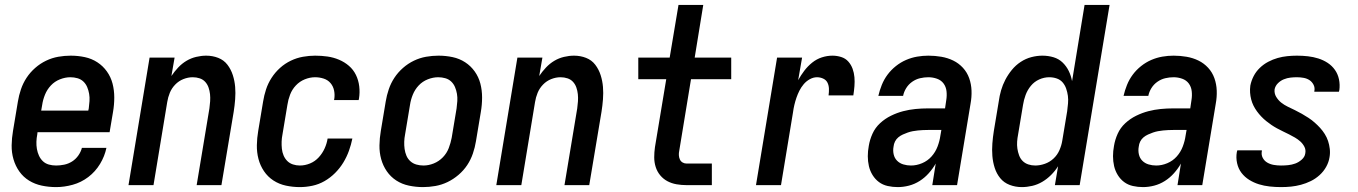

<svg xmlns="http://www.w3.org/2000/svg" viewBox="-20 -755 5540 783"><path d="M209 8Q179 8 150.5 2Q122 -4 98.5 -18.5Q75 -33 59 -55.5Q43 -78 35 -105.5Q27 -133 27.5 -162.5Q28 -192 33 -221L53 -341Q57 -366 65.5 -391Q74 -416 88.5 -438Q103 -460 123.5 -478Q144 -496 168 -507.5Q192 -519 217.5 -523.5Q243 -528 268 -528Q298 -528 326 -522Q354 -516 377 -501Q400 -486 416 -463.5Q432 -441 439 -414Q446 -387 446 -357.5Q446 -328 441 -299L427 -216H133L132 -207Q129 -192 128.5 -177Q128 -162 130.5 -147.5Q133 -133 139 -120Q145 -107 155 -97.5Q165 -88 179 -84Q193 -80 209 -80Q225 -80 242 -83.5Q259 -87 274 -96.5Q289 -106 299.5 -121Q310 -136 314 -152H414Q407 -118 388 -86.5Q369 -55 340 -33Q311 -11 276.5 -1.5Q242 8 209 8ZM148 -304H340L342 -313Q344 -328 345 -343Q346 -358 343.5 -372.5Q341 -387 335.5 -400Q330 -413 320 -422.5Q310 -432 296 -436Q282 -440 267 -440Q246 -440 224.5 -431.5Q203 -423 187.5 -406.5Q172 -390 163.5 -369Q155 -348 152 -327Z M504 0 590 -520H692L679 -445Q691 -463 706.5 -479.5Q722 -496 740.5 -507Q759 -518 780 -523Q801 -528 821 -528Q847 -528 870 -519Q893 -510 907.5 -491Q922 -472 929.5 -448.5Q937 -425 939 -400.5Q941 -376 939 -350Q937 -324 933 -299L883 0H782L834 -313Q836 -327 837 -342Q838 -357 836.5 -371Q835 -385 830.5 -398Q826 -411 817 -421Q808 -431 794.5 -435.5Q781 -440 766 -440Q747 -440 728 -432.5Q709 -425 694.5 -410Q680 -395 672.5 -376.5Q665 -358 662 -339L606 0Z M1203 8Q1174 8 1146 2Q1118 -4 1095 -19Q1072 -34 1056.5 -57Q1041 -80 1034 -107Q1027 -134 1027.5 -163Q1028 -192 1033 -221L1053 -341Q1057 -366 1065 -390.5Q1073 -415 1087.5 -437.5Q1102 -460 1122 -478Q1142 -496 1166 -507.5Q1190 -519 1215.5 -523.5Q1241 -528 1265 -528Q1291 -528 1315.5 -524.5Q1340 -521 1362.5 -511.5Q1385 -502 1403 -486.5Q1421 -471 1431.5 -449.5Q1442 -428 1445 -403Q1448 -378 1444 -353Q1443 -351 1443 -349.5Q1443 -348 1443 -347H1342Q1342 -348 1342.5 -348.5Q1343 -349 1343 -350Q1346 -368 1342.5 -385.5Q1339 -403 1328 -416Q1317 -429 1300 -434.5Q1283 -440 1265 -440Q1244 -440 1223 -431.5Q1202 -423 1186.5 -406.5Q1171 -390 1163 -369Q1155 -348 1152 -327L1132 -207Q1129 -192 1128.5 -177.5Q1128 -163 1129.5 -148.5Q1131 -134 1136.5 -121Q1142 -108 1151.5 -98.5Q1161 -89 1174.5 -84.5Q1188 -80 1203 -80Q1224 -80 1244.5 -88.5Q1265 -97 1280 -113.5Q1295 -130 1304 -150Q1313 -170 1316 -190H1417Q1412 -165 1403 -140Q1394 -115 1380 -92Q1366 -69 1346.5 -49.5Q1327 -30 1303.5 -16.5Q1280 -3 1254 2.5Q1228 8 1203 8Z M1705 8Q1676 8 1647.5 2Q1619 -4 1596 -19Q1573 -34 1557.5 -56.5Q1542 -79 1534.5 -106Q1527 -133 1527.5 -162.5Q1528 -192 1533 -221L1553 -341Q1557 -366 1565.5 -391Q1574 -416 1588.5 -438Q1603 -460 1623.5 -478Q1644 -496 1668 -507.5Q1692 -519 1717.5 -523.5Q1743 -528 1768 -528Q1798 -528 1826 -522Q1854 -516 1877 -501Q1900 -486 1916 -463.5Q1932 -441 1939 -414Q1946 -387 1946 -357.5Q1946 -328 1941 -299L1921 -179Q1917 -154 1908.5 -129Q1900 -104 1885.5 -82Q1871 -60 1850 -42Q1829 -24 1805 -12.5Q1781 -1 1755.5 3.5Q1730 8 1705 8ZM1707 -80Q1728 -80 1749 -88.5Q1770 -97 1786 -113.5Q1802 -130 1810 -151Q1818 -172 1822 -193L1842 -313Q1844 -328 1845 -343Q1846 -358 1843.5 -372.5Q1841 -387 1835.5 -400Q1830 -413 1820 -422.5Q1810 -432 1796 -436Q1782 -440 1767 -440Q1746 -440 1724.5 -431.5Q1703 -423 1687.5 -406.5Q1672 -390 1663.5 -369Q1655 -348 1652 -327L1632 -207Q1629 -192 1628.5 -177Q1628 -162 1630 -147.5Q1632 -133 1637.5 -120Q1643 -107 1653.5 -97.5Q1664 -88 1678 -84Q1692 -80 1707 -80Z M2004 0 2090 -520H2192L2179 -445Q2191 -463 2206.5 -479.5Q2222 -496 2240.5 -507Q2259 -518 2280 -523Q2301 -528 2321 -528Q2347 -528 2370 -519Q2393 -510 2407.5 -491Q2422 -472 2429.5 -448.5Q2437 -425 2439 -400.5Q2441 -376 2439 -350Q2437 -324 2433 -299L2383 0H2282L2334 -313Q2336 -327 2337 -342Q2338 -357 2336.5 -371Q2335 -385 2330.5 -398Q2326 -411 2317 -421Q2308 -431 2294.5 -435.5Q2281 -440 2266 -440Q2247 -440 2228 -432.5Q2209 -425 2194.5 -410Q2180 -395 2172.5 -376.5Q2165 -358 2162 -339L2106 0Z M2780 0Q2759 0 2739 -3.5Q2719 -7 2702 -16Q2685 -25 2672.5 -40Q2660 -55 2654 -74Q2648 -93 2648 -113.5Q2648 -134 2651 -155L2697 -432H2583V-520H2711L2747 -735H2848L2813 -520H2962V-432H2798L2750 -140Q2748 -131 2748.5 -122Q2749 -113 2752.5 -105Q2756 -97 2763.5 -92.5Q2771 -88 2780 -88H2883V0Z M3063 0 3149 -520H3251L3235 -428Q3246 -448 3260 -466.5Q3274 -485 3292 -499.5Q3310 -514 3331.5 -521Q3353 -528 3375 -528Q3393 -528 3410.5 -522.5Q3428 -517 3439.5 -504Q3451 -491 3457 -474.5Q3463 -458 3464.5 -440Q3466 -422 3464.5 -403.5Q3463 -385 3460 -366H3359Q3361 -380 3360.5 -393.5Q3360 -407 3354.5 -418Q3349 -429 3337 -434.5Q3325 -440 3312 -440Q3297 -440 3282.5 -432Q3268 -424 3257.5 -411.5Q3247 -399 3240 -385Q3233 -371 3228 -356.5Q3223 -342 3219.5 -327Q3216 -312 3214 -297L3165 0Z M3641 8Q3620 8 3600 3.5Q3580 -1 3564.5 -12.5Q3549 -24 3538.5 -41Q3528 -58 3523.5 -77.5Q3519 -97 3519 -118Q3519 -139 3523 -160Q3527 -185 3538 -209.5Q3549 -234 3569 -252.5Q3589 -271 3613.5 -283Q3638 -295 3663 -301.5Q3688 -308 3713.5 -310.5Q3739 -313 3765 -313H3834L3839 -347Q3842 -365 3840 -383Q3838 -401 3828 -414.5Q3818 -428 3801 -434Q3784 -440 3766 -440Q3749 -440 3732 -436Q3715 -432 3700 -421.5Q3685 -411 3675.5 -395.5Q3666 -380 3663 -364H3562Q3567 -386 3576 -408.5Q3585 -431 3599.5 -450.5Q3614 -470 3633.5 -485.5Q3653 -501 3675 -510.5Q3697 -520 3720 -524Q3743 -528 3766 -528Q3793 -528 3819 -523.5Q3845 -519 3867.5 -508Q3890 -497 3907 -478.5Q3924 -460 3932.5 -436Q3941 -412 3942 -385.5Q3943 -359 3938 -332L3883 0H3782L3796 -88Q3784 -67 3767.5 -48.5Q3751 -30 3730.5 -17Q3710 -4 3687 2Q3664 8 3641 8ZM3695 -80Q3718 -80 3740.5 -89.5Q3763 -99 3779 -117Q3795 -135 3803.5 -157.5Q3812 -180 3815 -202L3819 -225H3765Q3754 -225 3744 -224.5Q3734 -224 3723.5 -223Q3713 -222 3702.5 -220Q3692 -218 3682 -214.5Q3672 -211 3662 -206.5Q3652 -202 3643.5 -195Q3635 -188 3630 -178Q3625 -168 3624 -157Q3621 -141 3624.5 -125.5Q3628 -110 3638.5 -99.5Q3649 -89 3664 -84.5Q3679 -80 3695 -80Z M4147 8Q4121 8 4097.5 -1Q4074 -10 4059 -28.5Q4044 -47 4036.5 -70.5Q4029 -94 4027 -119Q4025 -144 4027 -170Q4029 -196 4033 -221L4053 -341Q4056 -364 4062.5 -386.5Q4069 -409 4080 -430Q4091 -451 4106.5 -470Q4122 -489 4142.5 -502.5Q4163 -516 4186 -522Q4209 -528 4231 -528Q4255 -528 4276.5 -521.5Q4298 -515 4313.5 -500Q4329 -485 4338.5 -465.5Q4348 -446 4352 -424L4403 -735H4505L4383 0H4282L4295 -77Q4283 -58 4266.5 -41.5Q4250 -25 4230.5 -13.5Q4211 -2 4189.5 3Q4168 8 4147 8ZM4202 -80Q4221 -80 4241 -87Q4261 -94 4276.5 -108.5Q4292 -123 4300.5 -142.5Q4309 -162 4312 -181L4332 -301Q4334 -317 4335.5 -333Q4337 -349 4335 -364Q4333 -379 4328 -393.5Q4323 -408 4313.5 -419Q4304 -430 4289.5 -435Q4275 -440 4259 -440Q4238 -440 4218 -431Q4198 -422 4184 -405Q4170 -388 4162.5 -367.5Q4155 -347 4152 -327L4132 -207Q4129 -192 4128 -177.5Q4127 -163 4129 -149Q4131 -135 4136 -121.5Q4141 -108 4150.5 -98.5Q4160 -89 4173.5 -84.5Q4187 -80 4202 -80Z M4641 8Q4620 8 4600 3.5Q4580 -1 4564.5 -12.5Q4549 -24 4538.5 -41Q4528 -58 4523.5 -77.5Q4519 -97 4519 -118Q4519 -139 4523 -160Q4527 -185 4538 -209.5Q4549 -234 4569 -252.5Q4589 -271 4613.5 -283Q4638 -295 4663 -301.5Q4688 -308 4713.5 -310.5Q4739 -313 4765 -313H4834L4839 -347Q4842 -365 4840 -383Q4838 -401 4828 -414.5Q4818 -428 4801 -434Q4784 -440 4766 -440Q4749 -440 4732 -436Q4715 -432 4700 -421.5Q4685 -411 4675.5 -395.5Q4666 -380 4663 -364H4562Q4567 -386 4576 -408.5Q4585 -431 4599.5 -450.5Q4614 -470 4633.5 -485.5Q4653 -501 4675 -510.5Q4697 -520 4720 -524Q4743 -528 4766 -528Q4793 -528 4819 -523.5Q4845 -519 4867.5 -508Q4890 -497 4907 -478.5Q4924 -460 4932.5 -436Q4941 -412 4942 -385.5Q4943 -359 4938 -332L4883 0H4782L4796 -88Q4784 -67 4767.5 -48.5Q4751 -30 4730.5 -17Q4710 -4 4687 2Q4664 8 4641 8ZM4695 -80Q4718 -80 4740.5 -89.5Q4763 -99 4779 -117Q4795 -135 4803.5 -157.5Q4812 -180 4815 -202L4819 -225H4765Q4754 -225 4744 -224.5Q4734 -224 4723.5 -223Q4713 -222 4702.5 -220Q4692 -218 4682 -214.5Q4672 -211 4662 -206.5Q4652 -202 4643.5 -195Q4635 -188 4630 -178Q4625 -168 4624 -157Q4621 -141 4624.5 -125.5Q4628 -110 4638.5 -99.5Q4649 -89 4664 -84.5Q4679 -80 4695 -80Z M5204 8Q5181 8 5158 5.5Q5135 3 5114 -3.5Q5093 -10 5074.5 -21.5Q5056 -33 5043 -50Q5030 -67 5025 -89.5Q5020 -112 5024 -135Q5025 -137 5025 -138.5Q5025 -140 5026 -142H5126Q5126 -141 5126 -140.5Q5126 -140 5126 -139Q5123 -124 5129.5 -111.5Q5136 -99 5148 -92Q5160 -85 5174.5 -82.5Q5189 -80 5204 -80Q5219 -80 5233.5 -81.5Q5248 -83 5262 -88Q5276 -93 5288.5 -104Q5301 -115 5303 -129Q5306 -144 5299.5 -156.5Q5293 -169 5283 -178Q5273 -187 5261 -194Q5249 -201 5237 -207Q5225 -213 5212.5 -219Q5200 -225 5188 -231.5Q5176 -238 5165 -245.5Q5154 -253 5143.5 -261.5Q5133 -270 5123.5 -280Q5114 -290 5106 -301Q5098 -312 5092 -324Q5086 -336 5082.5 -349.5Q5079 -363 5078 -377Q5077 -391 5079 -406Q5083 -426 5092.5 -444.5Q5102 -463 5117.5 -478Q5133 -493 5152 -503Q5171 -513 5190.5 -518.5Q5210 -524 5230 -526Q5250 -528 5269 -528Q5292 -528 5314 -525.5Q5336 -523 5356.5 -516.5Q5377 -510 5394.5 -498.5Q5412 -487 5424 -470Q5436 -453 5440.5 -431.5Q5445 -410 5442 -387Q5441 -386 5441 -384Q5441 -382 5440 -381H5340Q5340 -381 5340 -382Q5340 -383 5340 -383Q5343 -397 5337 -409Q5331 -421 5320.5 -428Q5310 -435 5296.5 -437.5Q5283 -440 5269 -440Q5256 -440 5242.5 -438.5Q5229 -437 5215.5 -431.5Q5202 -426 5191.5 -415.5Q5181 -405 5178 -391Q5176 -374 5184.5 -360Q5193 -346 5205 -336.5Q5217 -327 5231.5 -320Q5246 -313 5260.5 -306Q5275 -299 5289 -291Q5303 -283 5316 -274.5Q5329 -266 5341 -255.5Q5353 -245 5363.5 -233.5Q5374 -222 5382.5 -208.5Q5391 -195 5396 -180Q5401 -165 5403 -148Q5405 -131 5402 -114Q5399 -94 5388.5 -75Q5378 -56 5361.5 -41Q5345 -26 5325.5 -16.5Q5306 -7 5285.5 -1.5Q5265 4 5245 6Q5225 8 5204 8Z"/></svg>

Font: Iosevka SS04 Semibold Oblique
Style: Regular
Weight: 600
Italic angle: -9°
Monospace: yes
Designer: Belleve Invis
Foundry: Belleve Invis
Version: Version 19.0.0; ttfautohint (v1.8.4)